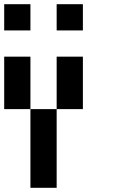

<svg xmlns="http://www.w3.org/2000/svg" viewBox="-20 -895 540 915"><path d="M0 -750V-875H125V-750ZM250 -750V-875H375V-750ZM125 -375H0V-625H125ZM250 -375V-625H375V-375ZM250 0H125V-375H250Z"/></svg>

Font: Tiny5
Style: Regular
Weight: 400
Designer: Stefan Schmidt
Foundry: Made with Bits'n'Picas by Kreative Software
Version: Version 1.002; ttfautohint (v1.8.4.7-5d5b)